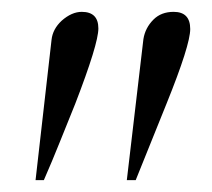

<svg xmlns="http://www.w3.org/2000/svg" viewBox="-20 -720 358 324"><path d="M194 -416 222 -654Q225 -673 239 -687Q252 -700 273 -700Q301 -700 301 -671Q301 -644 261 -545Q248 -513 235 -480.5Q222 -448 209 -416ZM40 -416 67 -653Q69 -671 84 -685Q101 -700 118 -700Q146 -700 146 -672Q146 -646 107 -545Q94 -513 81 -480.5Q68 -448 54 -416Z"/></svg>

Font: Carattere
Style: Regular
Weight: 400
Designer: Robert E. Leuschke
Foundry: Robert E. Leuschke
Version: Version 1.010; ttfautohint (v1.8.3)